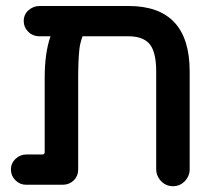

<svg xmlns="http://www.w3.org/2000/svg" viewBox="-20 -608 722 644"><path d="M616.2 -368.2V-40Q616.2 -17.6 599.6 0Q583 16.6 560.5 16.6Q533.2 16.6 515.6 -5.9Q503.9 -21.5 503.9 -40V-368.2Q503.9 -438.5 478.5 -463.9Q456.1 -486.3 411.1 -486.3H256.8Q248 -461.9 246.1 -441.4Q242.2 -403.3 242.2 -342.8V-39.1Q242.2 -17.6 227.5 -2.9Q211.9 11.7 190.4 11.7H67.4Q46.9 11.7 31.7 -3.4Q16.6 -18.6 16.6 -39.1Q16.6 -60.5 32.2 -75.2Q47.9 -89.8 67.4 -89.8H121.1Q126 -89.8 127.9 -91.8Q129.9 -93.8 129.9 -98.6V-346.7Q129.9 -430.7 149.4 -486.3H113.3Q89.8 -486.3 74.7 -501.5Q59.6 -516.6 59.6 -537.1Q59.6 -559.6 75.7 -573.7Q91.8 -587.9 113.3 -587.9H411.1Q616.2 -587.9 616.2 -368.2Z"/></svg>

Font: FakePearl
Style: SemiBold
Weight: 400
Version: Version 1.2